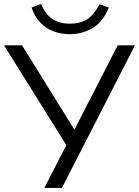

<svg xmlns="http://www.w3.org/2000/svg" viewBox="-21 -929 687 949"><path d="M198 0 316 -229V-197L-1 -705H88L356 -273H339L561 -705H646L285 0ZM324 -760Q280 -760 242.5 -774.5Q205 -789 177 -818.5Q149 -848 135 -892L182 -909Q203 -859 237.5 -835.5Q272 -812 323 -812Q376 -812 409.5 -833.5Q443 -855 471 -908L517 -892Q488 -820 436.5 -790Q385 -760 324 -760Z"/></svg>

Font: NunitoSans1
Style: Book
Weight: 400
Designer: Vernon Adams
Foundry: Vernon Adams
Version: Version 3.101;gftools[0.9.27]